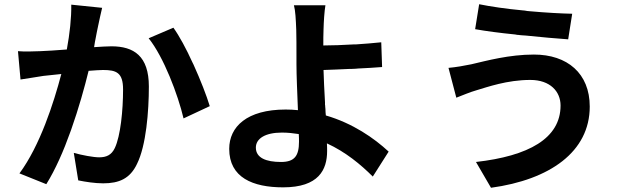

<svg xmlns="http://www.w3.org/2000/svg" viewBox="-20 -826 2990 908"><path d="M399 -491C427 -493 451 -495 467 -495C530 -495 562 -483 562 -403C562 -304 550 -183 523 -126C507 -92 482 -82 449 -82C422 -82 368 -92 329 -103L350 27C384 34 429 41 468 41C543 41 595 19 628 -51C671 -137 684 -299 684 -417C684 -561 613 -607 507 -607C486 -607 457 -605 425 -603C426 -611 428 -619 429 -628L431 -638C436 -663 440 -687 445 -708C450 -733 457 -763 463 -789L317 -804C318 -741 310 -668 296 -592C245 -588 201 -585 170 -584C133 -583 101 -581 65 -584L77 -450C107 -455 157 -462 185 -467C204 -469 234 -472 270 -476C234 -339 169 -137 72 -6L199 45C242 -24 281 -113 313 -203L317 -214C352 -313 380 -413 399 -491ZM972 -324C957 -374 928 -448 895 -521L890 -531C861 -595 828 -656 800 -695L683 -645C754 -557 822 -377 848 -266L972 -324Z M1527 -112C1527 -122 1527 -135 1526 -148C1615 -107 1686 -48 1743 9L1818 -109C1749 -173 1648 -243 1521 -280C1520 -290 1519 -300 1519 -311L1518 -321C1518 -324 1518 -328 1517 -331V-342C1514 -397 1511 -452 1510 -495C1546 -496 1588 -498 1632 -500H1642C1649 -500 1656 -501 1663 -501L1673 -502C1713 -504 1753 -506 1787 -509L1783 -626C1747 -622 1705 -619 1663 -616H1653C1602 -613 1551 -611 1509 -611C1509 -637 1509 -662 1510 -685C1511 -724 1514 -772 1519 -801H1370C1377 -776 1379 -734 1381 -685C1382 -651 1382 -607 1382 -560V-528V-522C1382 -469 1386 -383 1389 -305C1370 -307 1351 -308 1331 -308C1147 -308 1064 -226 1064 -122C1064 14 1176 60 1319 60C1487 60 1527 -23 1527 -112ZM1190 -128C1190 -171 1235 -199 1313 -199C1341 -199 1367 -196 1393 -192C1394 -178 1394 -165 1394 -156C1394 -89 1373 -60 1309 -60C1239 -60 1190 -79 1190 -128Z M2686 -761C2636 -762 2561 -766 2484 -773L2473 -774C2469 -775 2465 -775 2462 -776L2451 -777C2375 -784 2300 -795 2246 -806L2227 -688C2277 -679 2345 -670 2416 -663L2427 -661C2430 -661 2434 -661 2438 -660L2449 -659L2465 -658C2539 -650 2613 -644 2667 -640L2686 -761ZM2769 -322C2769 -479 2663 -568 2505 -568C2388 -568 2282 -539 2209 -522C2176 -515 2135 -508 2101 -505L2138 -364C2167 -375 2204 -391 2233 -399C2284 -414 2378 -448 2488 -448C2582 -448 2631 -393 2631 -327C2631 -171 2479 -88 2231 -60L2302 62C2580 24 2769 -108 2769 -322Z"/></svg>

Font: Glow Sans SC Normal
Style: Bold
Weight: 700
Designer: Ryoko NISHIZUKA (kana, bopomofo & ideographs); Paul D. Hunt (Latin, Greek & Cyrillic); Sandoll Communications, Soo-young
Version: Version 0.93